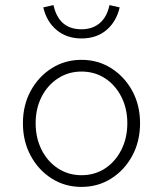

<svg xmlns="http://www.w3.org/2000/svg" viewBox="-20 -724 640 754"><path d="M300 10Q235 10 183 -23Q131 -56 100.5 -112.5Q70 -169 70 -240Q70 -311 100.5 -367Q131 -423 183 -456Q235 -489 300 -489Q365 -489 417 -456Q469 -423 499.5 -367Q530 -311 530 -240Q530 -169 499.5 -112.5Q469 -56 417 -23Q365 10 300 10ZM300 -36Q352 -36 392.5 -62.5Q433 -89 456.5 -135.5Q480 -182 480 -240Q480 -298 456.5 -344Q433 -390 392.5 -416.5Q352 -443 300 -443Q249 -443 208 -416.5Q167 -390 143.5 -344Q120 -298 120 -240Q120 -182 143.5 -135.5Q167 -89 208 -62.5Q249 -36 300 -36ZM300 -573Q242 -573 202.5 -606Q163 -639 150 -695L190 -704Q211 -609 300 -609Q343 -609 371.5 -633Q400 -657 410 -704L450 -695Q437 -639 398 -606Q359 -573 300 -573Z"/></svg>

Font: Red Hat Mono VF Light
Style: Regular
Weight: 300
Monospace: yes
Designer: Pentagram, MCKL
Foundry: Pentagram, MCKL
Version: Version 1.023